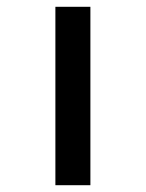

<svg xmlns="http://www.w3.org/2000/svg" viewBox="-20 -545 429 565"><path d="M143 0V-525H246V0Z"/></svg>

Font: Lexend Giga
Style: Regular
Weight: 400
Designer: Bonnie Shaver-Troup, Thomas Jockin
Foundry: Lexend
Version: Version 1.007